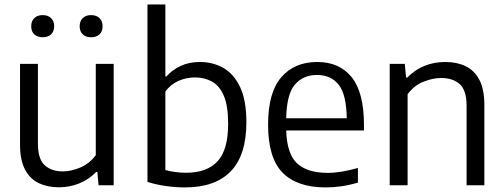

<svg xmlns="http://www.w3.org/2000/svg" viewBox="-20 -828 2254 858"><path d="M243 9Q192.5 9 153.5 -9.5Q114.5 -28 92 -70Q69.5 -112 69.5 -182.5V-542.5H149.5V-186Q149.5 -116.5 180.2 -89.2Q211 -62 260.5 -62Q297 -62 338 -79Q379 -96 408 -134.5V-542.5H488V0H420.5L415 -59.5H410Q376 -25 333 -8Q290 9 243 9ZM387 -661.5Q363.5 -661.5 349.8 -674.5Q336 -687.5 336 -710.5Q336 -733.5 349.8 -747Q363.5 -760.5 387 -760.5Q411 -760.5 424.8 -747Q438.5 -733.5 438.5 -710.5Q438.5 -687.5 424.8 -674.5Q411 -661.5 387 -661.5ZM171 -661.5Q147 -661.5 133.2 -674.5Q119.5 -687.5 119.5 -710.5Q119.5 -733.5 133.2 -747Q147 -760.5 171 -760.5Q194.5 -760.5 208.2 -747Q222 -733.5 222 -710.5Q222 -687.5 208.2 -674.5Q194.5 -661.5 171 -661.5Z M806.5 9.5Q764 9.5 720.5 3.2Q677 -3 639 -15V-808H719V-486.5H724Q748.5 -515 786.5 -533Q824.5 -551 874 -551Q930.5 -551 977.5 -524.8Q1024.5 -498.5 1052.8 -439.2Q1081 -380 1081 -281.5Q1081 -134.5 1011.2 -62.5Q941.5 9.5 806.5 9.5ZM812.5 -56Q904.5 -56 952 -107Q999.5 -158 999.5 -274.5Q999.5 -355.5 980 -400.5Q960.5 -445.5 926.8 -463.8Q893 -482 850.5 -482Q813.5 -482 778.2 -466.8Q743 -451.5 719 -419V-68Q737 -63 761.5 -59.5Q786 -56 812.5 -56Z M1435 9.5Q1308 9.5 1243 -56.2Q1178 -122 1178 -271.5Q1178 -414.5 1237 -482.8Q1296 -551 1397.5 -551Q1497 -551 1551.8 -482.8Q1606.5 -414.5 1606.5 -269.5V-245H1259Q1262 -140.5 1307.5 -98Q1353 -55.5 1444.5 -55.5Q1503.5 -55.5 1579.5 -77.5V-12Q1540.5 -0.5 1505.2 4.5Q1470 9.5 1435 9.5ZM1396.5 -493Q1334.5 -493 1297.8 -450Q1261 -407 1259 -299.5H1529.5Q1528 -406.5 1493.2 -449.8Q1458.5 -493 1396.5 -493Z M1721.5 0V-542.5H1789L1794.5 -481.5H1800Q1868.5 -551 1970.5 -551Q2021.5 -551 2060.8 -532.2Q2100 -513.5 2122.2 -471.2Q2144.5 -429 2144.5 -358.5V0H2065V-355Q2065 -425 2034.2 -452.2Q2003.5 -479.5 1951 -479.5Q1915 -479.5 1873.2 -463.2Q1831.5 -447 1801.5 -407V0Z"/></svg>

Font: Encode Sans
Style: Regular
Weight: 400
Designer: Multiple Designers
Foundry: Impallari Type
Version: Version 3.002; ttfautohint (v1.8.3) -l 8 -r 50 -G 200 -x 14 